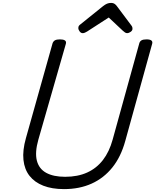

<svg xmlns="http://www.w3.org/2000/svg" viewBox="-20 -1287 1072 1326"><path d="M422 19Q339 19 279 -4.5Q219 -28 184 -72.5Q149 -117 142 -182.5Q135 -248 159 -333L343 -988Q348 -1002 359.5 -1008.5Q371 -1015 394 -1015Q417 -1015 428 -1008Q439 -1001 435 -985L245 -323Q220 -235 234.5 -178Q249 -121 299 -93.5Q349 -66 430 -66Q517 -66 582 -95.5Q647 -125 691 -182Q735 -239 758 -323L942 -988Q946 -1002 957.5 -1008.5Q969 -1015 992 -1015Q1039 -1015 1031 -985L845 -313Q815 -204 756 -130.5Q697 -57 613 -19Q529 19 422 19ZM551 -1058Q539 -1058 530 -1070Q521 -1082 521 -1093Q521 -1102 524 -1107Q527 -1112 532 -1116L691 -1244Q706 -1256 719 -1261.5Q732 -1267 748 -1267Q762 -1267 772 -1260Q782 -1253 790 -1241L888 -1110Q893 -1103 894 -1098Q895 -1093 895 -1088Q895 -1076 882 -1067Q869 -1058 859 -1058Q850 -1058 843 -1063Q836 -1068 828 -1075L731 -1166L581 -1069Q574 -1065 566.5 -1061.5Q559 -1058 551 -1058Z"/></svg>

Font: Playwrite AU QLD
Style: Regular
Weight: 400
Designer: Veronika Burian, José Scaglione
Foundry: TypeTogether
Version: Version 1.002